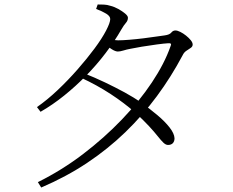

<svg xmlns="http://www.w3.org/2000/svg" viewBox="-20 -794 1040 857"><path d="M149 19Q256 -34 351 -106.5Q446 -179 524 -260.5Q602 -342 658 -426Q714 -510 741 -587Q749 -603 731 -601Q713 -600 679.5 -595.5Q646 -591 612.5 -585.5Q579 -580 561 -576Q545 -573 530.5 -568.5Q516 -564 506 -564Q495 -564 478.5 -574.5Q462 -585 445 -599L460 -620Q475 -617 486.5 -615.5Q498 -614 507 -614Q526 -614 557 -616.5Q588 -619 620.5 -623Q653 -627 679 -631Q705 -635 715 -636Q737 -639 744.5 -648.5Q752 -658 763 -658Q772 -658 785 -651.5Q798 -645 810.5 -635Q823 -625 831.5 -614.5Q840 -604 840 -595Q840 -586 831 -580Q822 -574 811.5 -567Q801 -560 795 -547Q744 -451 680.5 -365Q617 -279 539.5 -204Q462 -129 369 -67Q276 -5 164 43ZM730 -147Q720 -147 709.5 -157Q699 -167 684 -186Q669 -205 645 -231Q621 -257 584 -291Q534 -335 473.5 -374.5Q413 -414 342 -447L355 -467Q403 -448 449 -426Q495 -404 536.5 -381.5Q578 -359 610 -336Q648 -309 682 -280.5Q716 -252 737 -225Q758 -198 759 -177Q759 -163 751.5 -155Q744 -147 730 -147ZM145 -316Q191 -348 237.5 -392Q284 -436 326.5 -484.5Q369 -533 402 -577.5Q435 -622 453.5 -657.5Q472 -693 472 -709Q472 -722 454 -733Q436 -744 409 -754L416 -774Q429 -774 443.5 -773.5Q458 -773 473 -768Q490 -764 508 -754Q526 -744 538.5 -733.5Q551 -723 551 -715Q551 -702 542 -692Q533 -682 522 -663Q491 -609 451 -556.5Q411 -504 364.5 -456.5Q318 -409 266.5 -367.5Q215 -326 161 -295Z"/></svg>

Font: Noto Serif JP ExtraLight Light
Style: Regular
Weight: 300
Version: Version 2.003-H1;hotconv 1.1.1;makeotfexe 2.6.0